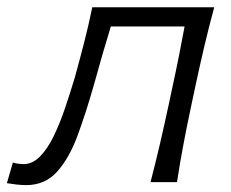

<svg xmlns="http://www.w3.org/2000/svg" viewBox="-60 -516 655 544"><path d="M14 8.5Q2.5 8.5 -13.2 6.8Q-29 5 -40.5 3L-23.5 -55.5Q-16 -53 -7.5 -52Q1 -51 6.5 -51Q32 -51 53.2 -72.5Q74.5 -94 92 -130Q109.5 -166 124.2 -209.5Q139 -253 152 -296.5Q166 -347 178.8 -397Q191.5 -447 201.5 -495.5H547Q532 -440 519.5 -387.2Q507 -334.5 493 -269L482.5 -219.5Q469.5 -159 459.8 -107.2Q450 -55.5 441.5 0H366.5Q381 -56 393 -107.5Q405 -159 418 -219.5L428.5 -269Q439.5 -319.5 447.5 -360Q455.5 -400.5 463 -441H254Q241.5 -400 229.2 -357.8Q217 -315.5 205.5 -273.5Q183.5 -196.5 160 -132.5Q136.5 -68.5 102.2 -30Q68 8.5 14 8.5Z"/></svg>

Font: Commissioner Flair Light
Style: Italic
Weight: 300
Italic angle: -12°
Designer: Kostas Bartsokas
Foundry: Kostas Bartsokas
Version: Version 1.000; ttfautohint (v1.8.3)